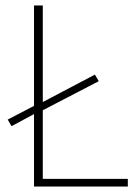

<svg xmlns="http://www.w3.org/2000/svg" viewBox="-20 -680 500 700"><path d="M136 -28V-278L340 -384L326 -408L136 -308V-660H104V-294L8 -244L22 -220L104 -264V0H446V-28H136Z"/></svg>

Font: Assistant ExtraLight
Style: Regular
Weight: 275
Designer: Hebrew By Ben Nathan, Latin by Paul Hunt
Version: Version 2.001;PS 002.001;hotconv 1.0.88;makeotf.lib2.5.64775